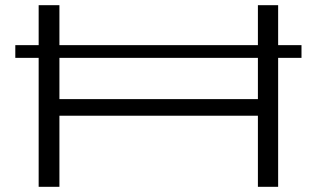

<svg xmlns="http://www.w3.org/2000/svg" viewBox="-20 -720 1221 740"><path d="M39 -497V-546H129V-700H209V-546H974V-700H1052V-546H1142V-497H1052V0H974V-274H209V0H129V-497ZM209 -338H974V-497H209Z"/></svg>

Font: Georama ExtraExtended Light
Style: Regular
Weight: 300
Width: 8
Designer: Jean-Baptiste Levee
Foundry: Production Type
Version: Version 1.000